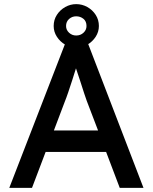

<svg xmlns="http://www.w3.org/2000/svg" viewBox="-20 -910 740 930"><path d="M25 0 296 -700H406L675 0H560L494 -174H201L135 0ZM294 -418 241 -278H455L400 -422Q397 -429 388 -457Q379 -485 368 -519Q357 -553 348 -579Q340 -553 330 -522Q320 -491 310.5 -463Q301 -435 294 -418ZM349 -679Q321 -679 296 -693.5Q271 -708 255.5 -732Q240 -756 240 -784Q240 -814 255.5 -838Q271 -862 296 -876Q321 -890 349 -890Q378 -890 403 -876Q428 -862 443.5 -838Q459 -814 459 -784Q459 -756 443.5 -732Q428 -708 403 -693.5Q378 -679 349 -679ZM349 -738Q370 -738 384.5 -751.5Q399 -765 399 -784Q399 -807 384 -819Q369 -831 349 -831Q329 -831 314.5 -818Q300 -805 300 -784Q300 -765 314.5 -751.5Q329 -738 349 -738Z"/></svg>

Font: Lexend Deca
Style: Regular
Weight: 400
Designer: Bonnie Shaver-Troup, Thomas Jockin
Foundry: Lexend
Version: Version 1.008; ttfautohint (v1.8.4.7-5d5b)